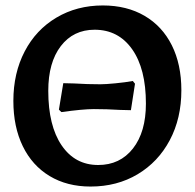

<svg xmlns="http://www.w3.org/2000/svg" viewBox="-20 -672 714 704"><path d="M29 -302Q29 -404 70.5 -483.5Q112 -563 187 -607.5Q262 -652 357 -652Q445 -652 510 -614Q575 -576 610 -506Q645 -436 645 -341Q645 -238 602.5 -158Q560 -78 484.5 -33Q409 12 312 12Q226 12 162 -26.5Q98 -65 63.5 -136Q29 -207 29 -302ZM515 -292Q515 -420 464.5 -491.5Q414 -563 327 -563Q249 -563 203 -503Q157 -443 157 -339Q157 -211 206 -139Q255 -67 340 -67Q420 -67 467.5 -127.5Q515 -188 515 -292ZM196 -270 212 -367 252 -366Q300 -363 348 -363Q367 -363 403 -366.5Q439 -370 467 -375L475 -365L460 -268L420 -269Q372 -272 324 -272Q284 -272 205 -261Z"/></svg>

Font: Alegreya
Style: Bold
Weight: 700
Designer: Juan Pablo del Peral
Foundry: Huerta Tipografica
Version: Version 2.008; ttfautohint (v1.8)